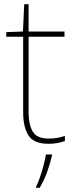

<svg xmlns="http://www.w3.org/2000/svg" viewBox="-20 -679 359 920"><path d="M212 -15Q237 -15 256 -18.5Q275 -22 291 -28V-3Q275 2 256.5 6Q238 10 212 10Q142 10 116.5 -30Q91 -70 91 -140V-503H10V-525L90 -528L96 -659H117V-528H289V-503H117V-143Q117 -82 137 -48.5Q157 -15 212 -15ZM229 67Q220 106 205.5 146Q191 186 170 221H153V215Q161 200 171 171.5Q181 143 189 112.5Q197 82 200 61H229Z"/></svg>

Font: Noto Sans Cherokee Thin
Style: Regular
Weight: 100
Designer: Monotype Design Team
Foundry: Monotype Imaging Inc.
Version: Version 2.001; ttfautohint (v1.8.4.7-5d5b)